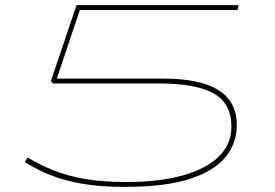

<svg xmlns="http://www.w3.org/2000/svg" viewBox="-20 -720 1074 750"><path d="M77 -87 88 -105Q135 -76 189 -54.5Q243 -33 312.5 -21Q382 -9 473 -9Q601 -9 693 -34.5Q785 -60 834.5 -108.5Q884 -157 884 -225Q884 -316 815 -355Q746 -394 600 -394H186L179 -404L279 -700H912L908 -681H292L202 -413H616Q762 -413 833.5 -368Q905 -323 905 -231Q905 -161 861 -106.5Q817 -52 721 -21Q625 10 469 10Q376 10 305.5 -1.5Q235 -13 179.5 -35Q124 -57 77 -87Z"/></svg>

Font: Georama Extra Expanded Thin
Style: Italic
Weight: 100
Width: 8
Italic angle: -9°
Designer: Jean-Baptiste Levee
Foundry: Production Type
Version: Version 1.000